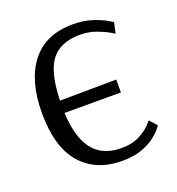

<svg xmlns="http://www.w3.org/2000/svg" viewBox="-102 -593 633 687"><g transform="rotate(-20 215.0 -250.0)"><path d="M249 10Q151 10 94 -54Q37 -118 37 -248Q37 -372 91 -441Q145 -510 249 -510Q290 -510 322 -499.5Q354 -489 372.5 -478Q391 -467 391 -467L382 -426Q382 -426 365 -436Q348 -446 320.5 -456Q293 -466 260 -466Q186 -466 151 -421.5Q116 -377 113 -269L328 -271V-222H113Q117 -151 136.5 -110Q156 -69 188 -51.5Q220 -34 261 -34Q304 -34 332 -49Q360 -64 373.5 -79Q387 -94 387 -94L412 -66Q412 -66 403 -54.5Q394 -43 375 -28Q356 -13 325 -1.5Q294 10 249 10Z"/></g></svg>

Font: Arsenal SC
Style: Regular
Weight: 400
Designer: Andrij Shevchenko
Foundry: Stairsfor
Version: Version 2.001; ttfautohint (v1.8.4.7-5d5b)